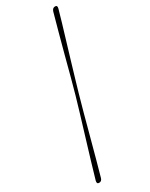

<svg xmlns="http://www.w3.org/2000/svg" viewBox="-228 -798 756 970"><g transform="rotate(-30 150.0 -313.0)"><path d="M154.5 -313.5Q164.5 -348 178.8 -402Q193 -456 209.2 -517.2Q225.5 -578.5 241.2 -636.2Q257 -694 269 -737Q274.5 -755 289.5 -755Q304 -755 299 -737Q291 -708 278.5 -665.8Q266 -623.5 251.2 -575Q236.5 -526.5 222 -477.8Q207.5 -429 194.8 -386.2Q182 -343.5 173.5 -313.5Q162.5 -276 147.2 -219.5Q132 -163 115.2 -100.5Q98.5 -38 83.2 18Q68 74 57.5 110.5Q53 128.5 37.5 128.5Q23 128.5 27.5 110.5Q40 67.5 57.2 9.8Q74.5 -48 93.2 -109.2Q112 -170.5 128.2 -224.5Q144.5 -278.5 154.5 -313.5Z"/></g></svg>

Font: Fraunces 72pt Thin
Style: Italic
Weight: 100
Italic angle: -16°
Version: Version 1.000;[b76b70a41]